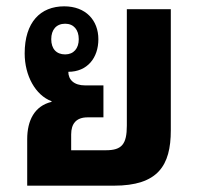

<svg xmlns="http://www.w3.org/2000/svg" viewBox="-20 -587 629 607"><path d="M66 0H340C479 0 520 -63 520 -175V-558H381V-190C381 -131 365 -112 315 -112H205V-162C205 -196 221 -216 257 -216H307V-317H249C214 -317 196 -335 196 -360C256 -360 291 -404 291 -463C291 -523 251 -567 183 -567C108 -567 58 -517 58 -418C58 -348 92 -286 143 -267V-265C89 -252 66 -206 66 -147ZM186 -415C158 -415 142 -433 142 -463C142 -493 158 -512 186 -512C213 -512 229 -493 229 -463C229 -434 213 -415 186 -415Z"/></svg>

Font: Noto Sans Thai Looped SemiCondensed
Style: Bold
Weight: 700
Width: 4
Designer: Sasikarn Vongin, Ben Mitchell
Foundry: The Fontpad Ltd
Version: Version 1.001